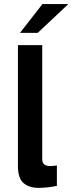

<svg xmlns="http://www.w3.org/2000/svg" viewBox="-20 -911 355 941"><path d="M78.1 -750 188 -891.1H314.9L165 -750ZM169.9 9.8Q122.6 9.8 95.2 -13.9Q67.9 -37.6 67.9 -97.2V-689.9H187V-129.9Q187 -97.2 226.1 -97.2Q239.7 -97.2 258.8 -100.1V0Q209 9.8 169.9 9.8Z"/></svg>

Font: HK Grotesk Legacy
Style: Bold
Weight: 700
Designer: Alfredo Marco Pradil
Foundry: Hanken Design Co.
Version: Version 2.022;PS 002.022;hotconv 1.0.88;makeotf.lib2.5.64775